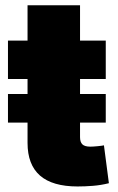

<svg xmlns="http://www.w3.org/2000/svg" viewBox="-20 -691 443 718"><path d="M375.5 -339.4V-232.4H9.8V-339.4ZM375.5 -539.1V-395.5H9.8V-539.1ZM83 -671.4H279.3V-178.2Q279.3 -159.7 288.1 -151.1Q296.9 -142.6 317.9 -142.6Q327.6 -142.6 345.2 -144.3Q362.8 -146 368.7 -147.5L387.2 -5.9Q357.9 1.5 327.9 3.9Q297.9 6.3 270 6.3Q176.3 6.3 129.6 -34.4Q83 -75.2 83 -156.7Z"/></svg>

Font: Inter 18pt Black
Style: Regular
Weight: 900
Designer: Rasmus Andersson
Foundry: rsms
Version: Version 4.001;git-66647c0bb